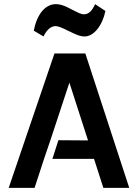

<svg xmlns="http://www.w3.org/2000/svg" viewBox="-20 -907 666 927"><path d="M386 -838C370 -838 361 -844 313 -868C289 -881 268 -887 250 -887C199 -887 159 -840 143 -759L190 -731C206 -764 226 -781 249 -781C260 -781 280 -773 310 -758C345 -741 365 -731 389 -731C432 -731 474 -782 489 -854L439 -887C425 -854 407 -838 386 -838ZM233 -140H434L479 0H604L392 -649H243L22 0H147L193 -141C193 -141 205 -176 223 -229L315 -508L405 -229L262 -230Z"/></svg>

Font: Karla
Style: Bold Stencil
Weight: 400
Designer: Jonathan Pinhorn
Version: Version 1.000